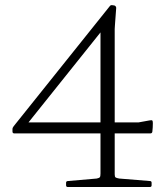

<svg xmlns="http://www.w3.org/2000/svg" viewBox="-20 -750 672 770"><path d="M252 0Q245 0 245 -7V-17Q245 -24 253 -24L368 -34Q378 -36 380.5 -39.5Q383 -43 383 -54V-647L411 -655L75 -235L55 -259H535L579 -267Q589 -269 591 -266.5Q593 -264 593 -256Q593 -247 592.5 -239Q592 -231 591 -222Q590 -215 583 -215H37Q30 -215 30 -223V-231Q30 -235 31 -237.5Q32 -240 35 -244L420 -725Q424 -731 432 -729L439 -728Q446 -725 446 -718L441 -650Q440 -642 440 -633.5Q440 -625 440 -615V-51Q440 -41 443.5 -38.5Q447 -36 458 -34L581 -24Q588 -24 588 -17V-7Q588 0 581 0Z"/></svg>

Font: Hahmlet ExtraLight
Style: Regular
Weight: 250
Designer: Minjoo Ham & Mark Frömberg
Foundry: hypertype
Version: Version 1.002